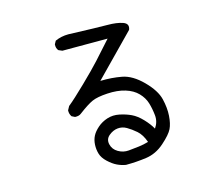

<svg xmlns="http://www.w3.org/2000/svg" viewBox="-108 -863 1216 1059"><g transform="rotate(-15 500.0 -333.0)"><path d="M486 56Q461 52 437 40.5Q413 29 388 5.5Q363 -18 355.5 -43.5Q348 -69 349.5 -96Q351 -123 362 -144.5Q373 -166 397 -187Q421 -208 453.5 -218.5Q486 -229 522.5 -221.5Q559 -214 588.5 -200Q618 -186 647 -155.5Q676 -125 692 -96Q715 -129 711 -167.5Q707 -206 697 -239Q687 -272 660.5 -299.5Q634 -327 590 -340.5Q546 -354 488 -350.5Q430 -347 400.5 -334Q371 -321 318 -281Q306 -271 283 -272L265 -281Q254 -297 255 -317L267 -339Q302 -367 370.5 -433.5Q439 -500 475 -539.5Q511 -579 568 -643H310L289 -652Q277 -666 279 -688L289 -706Q324 -722 365 -722Q534 -716 587 -716Q640 -716 674 -704Q708 -692 695 -659L469 -428Q534 -430 591.5 -419Q649 -408 706 -350.5Q763 -293 775.5 -241Q788 -189 785 -144.5Q782 -100 768.5 -72Q755 -44 707.5 -2Q660 40 602.5 48Q545 56 486 56ZM636 -35Q620 -80 594 -102.5Q568 -125 543.5 -139Q519 -153 492.5 -150Q466 -147 442.5 -127.5Q419 -108 426 -77.5Q433 -47 461.5 -30.5Q490 -14 521.5 -17Q553 -20 581 -23.5Q609 -27 636 -35Z"/></g></svg>

Font: Kosefont JP
Style: Regular
Weight: 400
Designer: Nozomi Seto 瀬戸のぞみ
Version: Version 3.00;June 19, 2020